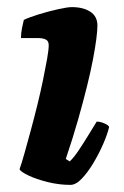

<svg xmlns="http://www.w3.org/2000/svg" viewBox="-20 -520 348 540"><path d="M178 0Q146 0 114 -8Q82 -16 60 -26.5Q38 -37 35 -44Q41 -61 49 -89.5Q57 -118 66.5 -153Q76 -188 85 -224.5Q94 -261 101 -295Q108 -329 112.5 -354.5Q117 -380 117 -393Q117 -405 108.5 -409Q100 -413 86 -413H39Q39 -427 42 -441.5Q45 -456 47 -464Q61 -471 88.5 -479.5Q116 -488 143 -494Q170 -500 182 -500Q214 -500 234 -487Q254 -474 254 -448Q254 -435 251 -411Q248 -387 241.5 -353Q235 -319 224.5 -276.5Q214 -234 199.5 -183Q185 -132 165 -73L176 -66Q187 -76 200.5 -96Q214 -116 228 -139Q242 -162 252 -178Q262 -178 273.5 -173Q285 -168 287 -163Q282 -142 270 -114.5Q258 -87 242 -60.5Q226 -34 209.5 -17Q193 0 178 0Z"/></svg>

Font: Texturina 12pt Black
Style: Italic
Weight: 900
Italic angle: -11°
Designer: Guillermo Torres Carreño
Foundry: Omnibus-Type
Version: Version 1.002